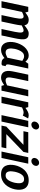

<svg xmlns="http://www.w3.org/2000/svg" viewBox="1398 -2141 751 3587"><g transform="rotate(90 1773.5 -347.5)"><path d="M695 -250 642 0H522L575 -250Q593 -338 586.5 -375.5Q580 -413 548 -413Q529 -413 503.5 -402Q478 -391 455 -378Q454 -361 451 -342Q448 -323 445 -302L435 -250L382 0H262L315 -250Q333 -338 326.5 -375.5Q320 -413 288 -413Q270 -413 247 -404Q224 -395 203 -383L122 0H2L85 -395L108 -500H198L214 -444Q243 -469 277 -488.5Q311 -508 343 -508H344H345H344Q396 -508 421 -487.5Q446 -467 453 -428Q486 -457 526.5 -482.5Q567 -508 604 -508Q660 -508 685.5 -484Q711 -460 714 -414Q717 -368 705 -302Z M1034 -422Q990 -422 962.5 -394.5Q935 -367 918.5 -327Q902 -287 894 -250Q888 -222 886 -191.5Q884 -161 889.5 -135Q895 -109 911.5 -93Q928 -77 960 -77Q981 -77 1007 -87Q1033 -97 1058 -110L1117 -389Q1098 -402 1076 -412Q1054 -422 1034 -422ZM1179 0Q1125 0 1099 -15Q1073 -30 1065 -56Q1034 -30 995.5 -11Q957 8 912 8Q861 8 829 -14Q797 -36 781 -73Q765 -110 763.5 -156Q762 -202 772 -250Q783 -298 804 -344Q825 -390 856.5 -427Q888 -464 929.5 -486Q971 -508 1022 -508Q1057 -508 1084.5 -490Q1112 -472 1133 -447L1170 -500H1260L1245 -430L1204 -237L1196 -196Q1189 -166 1185 -139Q1181 -112 1187 -95Q1193 -78 1216 -78L1202 -13Z M1432 8Q1356 8 1324.5 -45.5Q1293 -99 1312 -198L1322 -250L1375 -500H1495L1442 -250Q1421 -155 1428.5 -116Q1436 -77 1481 -77Q1503 -77 1527.5 -85Q1552 -93 1575 -104L1660 -500H1780L1703 -140L1674 0H1584L1569 -50Q1538 -27 1502.5 -9.5Q1467 8 1433 8H1432Z M2139 -398Q2111 -413 2082 -413Q2062 -413 2036.5 -404.5Q2011 -396 1987 -384L1905 0H1785L1876 -430L1891 -500H1981L1996 -447Q2028 -472 2063 -490Q2098 -508 2132 -508H2133Q2149 -508 2164.5 -504.5Q2180 -501 2192 -497Z M2310 -558Q2279 -558 2262.5 -579Q2246 -600 2253 -630Q2259 -660 2284.5 -681.5Q2310 -703 2341 -703Q2371 -703 2387.5 -681.5Q2404 -660 2398 -630Q2391 -600 2365.5 -579Q2340 -558 2310 -558ZM2131 0 2238 -500H2358L2251 0Z M2837 -500 2818 -410 2486 -90H2750L2731 0H2326L2345 -90L2686 -410H2431L2450 -500Z M2990 -558Q2959 -558 2942.5 -579Q2926 -600 2933 -630Q2939 -660 2964.5 -681.5Q2990 -703 3021 -703Q3051 -703 3067.5 -681.5Q3084 -660 3078 -630Q3071 -600 3045.5 -579Q3020 -558 2990 -558ZM2811 0 2918 -500H3038L2931 0Z M3067 -250Q3077 -298 3099 -344Q3121 -390 3155 -427Q3189 -464 3237 -486Q3285 -508 3347 -508Q3409 -508 3447.5 -486Q3486 -464 3504.5 -427Q3523 -390 3525 -344Q3527 -298 3517 -250Q3507 -202 3485 -156Q3463 -110 3429 -73Q3395 -36 3347 -14Q3299 8 3237 8Q3175 8 3136.5 -14Q3098 -36 3079.5 -73Q3061 -110 3059 -156Q3057 -202 3067 -250ZM3189 -250Q3183 -222 3180.5 -191.5Q3178 -161 3184 -135Q3190 -109 3206.5 -93Q3223 -77 3256 -77Q3299 -77 3326.5 -104.5Q3354 -132 3370.5 -172.5Q3387 -213 3395 -250Q3401 -278 3403 -308Q3405 -338 3399.5 -364Q3394 -390 3377.5 -406Q3361 -422 3329 -422Q3285 -422 3257 -394.5Q3229 -367 3213 -327Q3197 -287 3189 -250Z"/></g></svg>

Font: Epunda Sans SemiBold
Style: Italic
Weight: 600
Italic angle: -12.0243°
Designer: Simon Atzbach
Foundry: typofactur
Version: Version 2.204; ttfautohint (v1.8.4.7-5d5b)